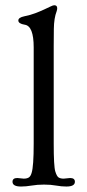

<svg xmlns="http://www.w3.org/2000/svg" viewBox="-20 -698 328 726"><path d="M59.6 7.3Q27.3 7.3 27.3 -10.7Q27.3 -24.9 45.4 -24.9L69.8 -22.5Q81.1 -22.5 88.4 -26.6Q95.7 -30.8 99.6 -44.4Q107.4 -69.3 107.4 -154.8V-518.6Q107.4 -599.6 73.7 -604.5Q49.3 -608.4 49.3 -620.6Q49.3 -631.8 72.3 -636.5Q95.2 -641.1 113.8 -648.2Q132.3 -655.3 146.5 -661.9Q160.6 -668.5 170.7 -673.3Q180.7 -678.2 185.1 -678.2Q196.3 -678.2 196.3 -667Q196.3 -661.6 194.3 -655.8Q184.1 -629.4 183.6 -588.9Q183.1 -548.3 183.1 -522.5V-154.8Q183.1 -69.3 189 -50Q194.8 -30.8 202.1 -26.6Q209.5 -22.5 220.7 -22.5L245.1 -24.9Q263.2 -24.9 263.2 -10.7Q263.2 7.3 231 7.3Q212.4 7.3 192.4 3.7Q172.4 0 146.5 0Q120.6 0 99.4 3.7Q78.1 7.3 59.6 7.3Z"/></svg>

Font: Ovo
Style: Regular
Weight: 400
Designer: Nicole Fally
Foundry: Sorkin Type Co.
Version: Version 1.001